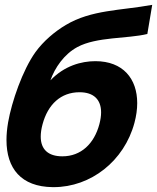

<svg xmlns="http://www.w3.org/2000/svg" viewBox="-20 -755 647 791"><path d="M196.9 16C198.3 16 199.7 16 201.1 16C353.9 16 491.7 -91.4 533.9 -249C541.5 -277.4 545.3 -304.8 545.3 -330.3C545.3 -430.6 486.9 -503 373 -503C315 -503 244.9 -484 187.8 -424C205.7 -476 244.7 -532 298.5 -561C378 -604 505.6 -595 587 -615L607.1 -735C474.7 -711 356.8 -715 250.9 -652C205.6 -625 159.2 -586 125.9 -540C73 -466 28.2 -336 13.4 -251C9 -225.3 6.7 -201 6.7 -178.2C6.7 -61 66.7 14.3 196.9 16ZM236.9 -111C178.5 -111 147.8 -139.5 147.8 -192.2C147.8 -207.2 150.2 -224.2 155.3 -243C177.3 -325 230.7 -375 307.7 -375C366.2 -375 396.5 -344.5 396.5 -292.1C396.5 -277.4 394.1 -261 389.3 -243C367.9 -163 313.9 -111 236.9 -111Z"/></svg>

Font: Manrope
Style: ExtraBoldItalic
Weight: 800
Italic angle: -15°
Designer: Mikhail Sharanda
Foundry: Mikhail Sharanda
Version: Version 4.502;hotconv 1.0.109;makeotfexe 2.5.65596